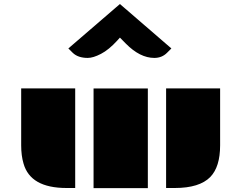

<svg xmlns="http://www.w3.org/2000/svg" viewBox="-20 -940 1207 960"><path d="M810.5 -498H1080.6V-213.4Q1080.6 -105.5 1031.2 -54.7Q977.1 0 854 0H810.5ZM85.9 -498H356V0H312.5Q132.3 0 97.7 -122.1Q85.9 -161.6 85.9 -213.4ZM447.8 -497.6H719.2V0.5H447.8ZM418.9 -650.4Q370.1 -650.4 343.8 -675.8L321.8 -697.8L579.6 -919.9L836.9 -697.8L814.9 -675.8Q789.6 -650.4 751.5 -650.4Q679.7 -650.4 608.9 -722.2L579.6 -752L565.9 -736.8Q523.9 -690.9 484.9 -670.7Q445.8 -650.4 418.9 -650.4Z"/></svg>

Font: Plaster
Style: Regular
Weight: 400
Designer: Eben Sorkin
Foundry: Eben Sorkin
Version: Version 1.007